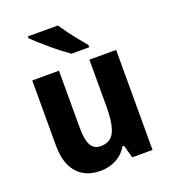

<svg xmlns="http://www.w3.org/2000/svg" viewBox="-140 -870 879 985"><g transform="rotate(-20 299.0 -378.0)"><path d="M527 -546V0H416L397 -70H388Q373 -43 350 -25.5Q327 -8 299 1Q271 10 240 10Q188 10 149.5 -12.5Q111 -35 90 -79.5Q69 -124 69 -191V-546H215V-231Q215 -170 231.5 -139.5Q248 -109 284 -109Q340 -109 360.5 -154Q381 -199 381 -287V-546ZM289 -766Q304 -744 324 -716.5Q344 -689 365 -663.5Q386 -638 402 -619V-606H305Q287 -619 262 -638Q237 -657 211 -679Q185 -701 162 -721.5Q139 -742 125 -756V-766Z"/></g></svg>

Font: Noto Sans Bengali SemiCondensed
Style: Bold
Weight: 700
Width: 4
Designer: Jelle Bosma - Monotype Design Team
Foundry: Monotype Imaging Inc.
Version: Version 2.003